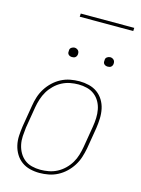

<svg xmlns="http://www.w3.org/2000/svg" viewBox="-131 -958 763 1040"><g transform="rotate(15 250.0 -438.0)"><path d="M195 8Q168 8 142 1.5Q116 -5 95.5 -20Q75 -35 61.5 -57Q48 -79 42 -105Q36 -131 37.5 -158.5Q39 -186 43 -213L63 -333Q67 -359 75 -384Q83 -409 97.5 -432Q112 -455 132 -474Q152 -493 176 -505.5Q200 -518 226 -523Q252 -528 278 -528Q305 -528 331.5 -521.5Q358 -515 378.5 -500Q399 -485 412.5 -463Q426 -441 431.5 -415Q437 -389 436 -361.5Q435 -334 431 -307L411 -187Q406 -161 398 -136Q390 -111 375.5 -88Q361 -65 341 -46Q321 -27 297 -14.5Q273 -2 247 3Q221 8 195 8ZM196 -10Q219 -10 243 -14.5Q267 -19 289 -30.5Q311 -42 329.5 -60Q348 -78 360.5 -99Q373 -120 380 -143.5Q387 -167 391 -190L411 -310Q415 -334 416 -358.5Q417 -383 412.5 -406.5Q408 -430 396.5 -450Q385 -470 367 -484Q349 -498 325.5 -504Q302 -510 277 -510Q254 -510 230.5 -505.5Q207 -501 185 -489.5Q163 -478 144.5 -460Q126 -442 113.5 -421Q101 -400 93.5 -376.5Q86 -353 82 -330L62 -210Q59 -186 57.5 -161.5Q56 -137 61 -113.5Q66 -90 77.5 -70Q89 -50 106.5 -36Q124 -22 147.5 -16Q171 -10 196 -10ZM404 -644Q398 -644 392.5 -646Q387 -648 383 -652.5Q379 -657 378.5 -663.5Q378 -670 379 -676Q379 -681 381.5 -685Q384 -689 388 -691.5Q392 -694 396 -695.5Q400 -697 405 -697Q411 -697 416.5 -694.5Q422 -692 426 -687.5Q430 -683 431 -676.5Q432 -670 431 -664Q430 -659 427.5 -655Q425 -651 421.5 -648.5Q418 -646 413.5 -645Q409 -644 404 -644ZM204 -644Q198 -644 192.5 -646Q187 -648 183 -652.5Q179 -657 178.5 -663.5Q178 -670 179 -676Q179 -681 181.5 -685Q184 -689 188 -691.5Q192 -694 196 -695.5Q200 -697 205 -697Q211 -697 216.5 -694.5Q222 -692 226 -687.5Q230 -683 231 -676.5Q232 -670 231 -664Q230 -659 227.5 -655Q225 -651 221.5 -648.5Q218 -646 213.5 -645Q209 -644 204 -644ZM188 -866 189 -884H489L488 -866Z"/></g></svg>

Font: Iosevka Term Curly Thin
Style: Italic
Weight: 100
Italic angle: -9°
Designer: Belleve Invis
Foundry: Belleve Invis
Version: Version 32.3.0